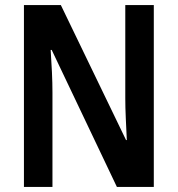

<svg xmlns="http://www.w3.org/2000/svg" viewBox="-20 -734 698 754"><path d="M584 0H439L183 -538H179Q182 -494 184 -450.5Q186 -407 186 -371V0H74V-714H219L475 -184H478Q476 -226 474 -269.5Q472 -313 472 -348V-714H584Z"/></svg>

Font: Noto Sans Khmer UI Condensed SemiBold
Style: Regular
Weight: 600
Width: 3
Designer: Danh Hong and the Monotype Design Team
Foundry: Monotype Imaging Inc.
Version: Version 2.002; ttfautohint (v1.8.4.7-5d5b)